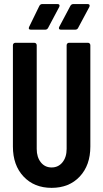

<svg xmlns="http://www.w3.org/2000/svg" viewBox="-20 -909 505 937"><path d="M130.9 -764.2Q116.2 -764.2 122.1 -777.8L171.9 -879.9Q176.8 -889.2 186 -889.2H261.2Q267.6 -889.2 269.8 -885Q272 -880.9 269 -875L214.8 -772.9Q210.4 -764.2 200.2 -764.2ZM276.9 -764.2Q270.5 -764.2 268.3 -768.1Q266.1 -772 269 -777.8L323.2 -879.9Q328.1 -889.2 337.9 -889.2H408.2Q414.6 -889.2 416.7 -885Q418.9 -880.9 416 -875L360.8 -772Q356.9 -764.2 346.2 -764.2ZM231.9 7.8Q147 7.8 95 -47.4Q43 -102.5 43 -193.8V-688Q43 -693.4 46.4 -696.8Q49.8 -700.2 55.2 -700.2H147Q152.3 -700.2 155.8 -696.8Q159.2 -693.4 159.2 -688V-182.1Q159.2 -142.1 179.2 -116.9Q199.2 -91.8 231.9 -91.8Q264.6 -91.8 284.9 -116.9Q305.2 -142.1 305.2 -182.1V-688Q305.2 -693.4 308.6 -696.8Q312 -700.2 316.9 -700.2H409.2Q414.1 -700.2 417.5 -696.8Q420.9 -693.4 420.9 -688V-193.8Q420.9 -102.5 369.1 -47.4Q317.4 7.8 231.9 7.8Z"/></svg>

Font: Barlow Condensed SemiBold
Style: Regular
Weight: 600
Width: 3
Designer: Jeremy Tribby
Foundry: Tribby Type
Version: Version 1.422;hotconv 1.0.109;makeotfexe 2.5.65596